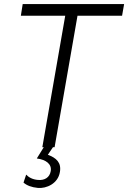

<svg xmlns="http://www.w3.org/2000/svg" viewBox="-20 -720 627 939"><path d="M187 0H194L160 55C206 61 234 83 228 117C223 148 198 163 166 160C139 158 120 147 108 134L95 173C111 187 134 196 165 199C207 203 264 178 273 121C281 75 255 52 214 37L239 0H247L359 -643H577L587 -700H91L82 -643H299Z"/></svg>

Font: Fixel Display 20240404 Light
Style: Italic
Weight: 300
Italic angle: -10°
Designer: AlfaBravo + MacPaw
Foundry: Kyrylo Tkachov, Marchela Mozhyna, Serhii Makarenko, Maria Weinstein, Zakhar Kryvoshyya
Version: Version 1.211;Glyphs 3.2 (3225)